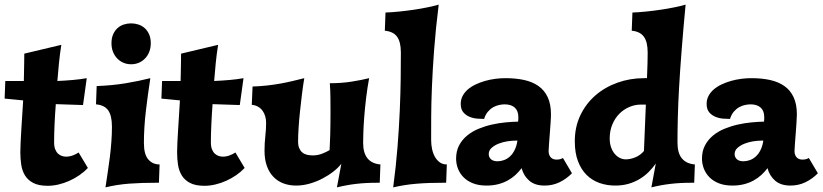

<svg xmlns="http://www.w3.org/2000/svg" viewBox="-20 -790 3556 830"><path d="M186 13.2Q147.5 13.2 124 1Q100.6 -11.2 88.1 -31.5Q75.7 -51.8 71.8 -77.9Q67.9 -104 67.9 -131.8Q67.9 -148.4 69.1 -173.1Q70.3 -197.8 72 -227.1Q73.7 -256.3 75.9 -289.3Q78.1 -322.3 80.1 -356L0 -363.8L2.9 -439.9H83Q83.5 -457.5 83.7 -472.2Q84 -486.8 84.2 -500.7Q84.5 -514.6 84.7 -528.6Q85 -542.5 85 -558.1L245.1 -596.2Q238.8 -556.2 234.9 -517.1Q231 -478 228 -439.9Q244.1 -440.4 261.2 -441.7Q278.3 -442.9 295.2 -444.3Q312 -445.8 327.1 -447.8Q342.3 -449.7 355 -452.1L338.9 -335.9L221.2 -339.8Q217.8 -295.4 215.8 -252Q213.9 -208.5 213.9 -174.8Q213.9 -156.2 218.8 -144.3Q223.6 -132.3 231.2 -125.5Q238.8 -118.7 247.8 -115.7Q256.8 -112.8 265.1 -112.8Q280.8 -112.8 295.4 -118.4Q310.1 -124 319.8 -130.9L359.9 -64Q343.8 -46.9 323.2 -32.7Q302.7 -18.6 279.8 -8.3Q256.8 2 232.9 7.6Q209 13.2 186 13.2Z M461.9 -603Q461.9 -625.5 469.2 -641.8Q476.6 -658.2 488.3 -668.7Q500 -679.2 515.4 -684.1Q530.8 -689 546.9 -689Q562.5 -689 577.9 -684.1Q593.3 -679.2 605.2 -668.7Q617.2 -658.2 624.5 -641.8Q631.8 -625.5 631.8 -603Q631.8 -582.5 625.2 -565.9Q618.7 -549.3 607.2 -537.4Q595.7 -525.4 580.3 -518.8Q564.9 -512.2 546.9 -512.2Q528.8 -512.2 513.4 -518.8Q498 -525.4 486.6 -537.4Q475.1 -549.3 468.5 -565.9Q461.9 -582.5 461.9 -603ZM667 0H655.8Q591.3 0 538.3 3.9Q485.4 7.8 436 20Q440.9 -14.2 446 -47.1Q451.2 -80.1 455.1 -112.3Q459 -144.5 461.4 -176.8Q463.9 -209 463.9 -242.2Q463.9 -290.5 447.5 -313.2Q431.2 -335.9 395 -338.9L397.9 -418Q464.4 -420.4 522.2 -429.9Q580.1 -439.5 629.9 -452.1Q619.1 -382.3 610.6 -310.3Q602.1 -238.3 602.1 -171.9Q602.1 -123 620.8 -101.1Q639.6 -79.1 669.9 -79.1Z M863.8 13.2Q825.2 13.2 801.8 1Q778.3 -11.2 765.9 -31.5Q753.4 -51.8 749.5 -77.9Q745.6 -104 745.6 -131.8Q745.6 -148.4 746.8 -173.1Q748 -197.8 749.8 -227.1Q751.5 -256.3 753.7 -289.3Q755.9 -322.3 757.8 -356L677.7 -363.8L680.7 -439.9H760.7Q761.2 -457.5 761.5 -472.2Q761.7 -486.8 762 -500.7Q762.2 -514.6 762.5 -528.6Q762.7 -542.5 762.7 -558.1L922.9 -596.2Q916.5 -556.2 912.6 -517.1Q908.7 -478 905.8 -439.9Q921.9 -440.4 939 -441.7Q956.1 -442.9 972.9 -444.3Q989.7 -445.8 1004.9 -447.8Q1020 -449.7 1032.7 -452.1L1016.6 -335.9L898.9 -339.8Q895.5 -295.4 893.6 -252Q891.6 -208.5 891.6 -174.8Q891.6 -156.2 896.5 -144.3Q901.4 -132.3 908.9 -125.5Q916.5 -118.7 925.5 -115.7Q934.6 -112.8 942.9 -112.8Q958.5 -112.8 973.1 -118.4Q987.8 -124 997.6 -130.9L1037.6 -64Q1021.5 -46.9 1001 -32.7Q980.5 -18.6 957.5 -8.3Q934.6 2 910.6 7.6Q886.7 13.2 863.8 13.2Z M1549.8 -173.8Q1549.8 -127.9 1569.1 -105Q1588.4 -82 1624.5 -79.1L1621.6 0H1614.7Q1586.4 0 1563.2 1.2Q1540 2.4 1519.3 4.9Q1498.5 7.3 1478.5 11Q1458.5 14.6 1436.5 20L1455.6 -82Q1442.4 -64.9 1421.1 -48.3Q1399.9 -31.7 1373.8 -18.1Q1347.7 -4.4 1318.4 3.9Q1289.1 12.2 1259.8 12.2Q1230.5 12.2 1205.6 2.9Q1180.7 -6.3 1162.4 -25.1Q1144 -43.9 1133.8 -72Q1123.5 -100.1 1123.5 -138.2Q1123.5 -170.4 1127 -201.4Q1130.4 -232.4 1130.4 -258.8Q1130.4 -273.9 1126.5 -287.4Q1122.6 -300.8 1115 -311.3Q1107.4 -321.8 1095.7 -328.6Q1084 -335.4 1068.4 -336.9L1071.8 -416Q1104.5 -417 1134.5 -420.4Q1164.6 -423.8 1191.9 -428.7Q1219.2 -433.6 1244.9 -439.7Q1270.5 -445.8 1295.4 -452.1Q1290 -420.4 1285.4 -383.1Q1280.8 -345.7 1276.9 -308.6Q1272.9 -271.5 1270.8 -237.3Q1268.6 -203.1 1268.6 -178.2Q1268.6 -161.1 1273.4 -149.7Q1278.3 -138.2 1286.6 -131.1Q1294.9 -124 1306.6 -121.1Q1318.4 -118.2 1332.5 -118.2Q1353 -118.2 1372.1 -125.5Q1391.1 -132.8 1404.8 -141.1Q1405.3 -151.4 1406 -168.5Q1406.7 -185.5 1407.5 -207.3Q1408.2 -229 1408.4 -253.9Q1408.7 -278.8 1408.7 -304.2Q1408.7 -334.5 1408.4 -366.2Q1408.2 -397.9 1405.8 -430.2Q1457 -430.2 1501 -437.3Q1544.9 -444.3 1575.7 -452.1Q1567.9 -409.2 1562.7 -366.5Q1557.6 -323.7 1554.7 -286.4Q1551.8 -249 1550.8 -219.5Q1549.8 -189.9 1549.8 -173.8Z M1843.8 -184.1Q1843.8 -165 1847.7 -146.2Q1851.6 -127.4 1859.9 -112.5Q1868.2 -97.7 1880.9 -88.4Q1893.6 -79.1 1911.6 -79.1L1908.7 0H1897.5Q1865.2 0 1836.4 1Q1807.6 2 1781 4.2Q1754.4 6.3 1729.5 10.3Q1704.6 14.2 1679.7 20Q1691.9 -71.3 1698.5 -155.5Q1705.1 -239.7 1708.3 -314.2Q1711.4 -388.7 1712.2 -451.7Q1712.9 -514.6 1712.9 -563Q1712.9 -608.9 1696.5 -631.3Q1680.2 -653.8 1643.6 -657.2L1646.5 -735.8Q1673.3 -736.8 1705.1 -740Q1736.8 -743.2 1768.3 -747.8Q1799.8 -752.4 1828.1 -758.3Q1856.4 -764.2 1876.5 -770Q1863.3 -664.1 1856.7 -575.4Q1850.1 -486.8 1847.2 -414.3Q1844.2 -341.8 1844 -284.4Q1843.8 -227.1 1843.8 -184.1Z M2452.6 -41Q2428.7 -16.6 2398.9 -2.2Q2369.1 12.2 2334 12.2Q2292.5 12.2 2268.1 -8.8Q2243.7 -29.8 2234.9 -63Q2223.1 -47.4 2208.3 -33.7Q2193.4 -20 2174.8 -9.8Q2156.2 0.5 2133.5 6.3Q2110.8 12.2 2083 12.2Q2049.3 12.2 2024.7 2.4Q2000 -7.3 1983.9 -23.7Q1967.8 -40 1959.7 -61Q1951.7 -82 1951.7 -104Q1951.7 -137.2 1964.8 -161.9Q1978 -186.5 1999.8 -204.3Q2021.5 -222.2 2049.6 -233.6Q2077.6 -245.1 2107.4 -251.7Q2137.2 -258.3 2166.3 -261Q2195.3 -263.7 2219.7 -264.2Q2220.7 -271 2220.7 -275.1Q2220.7 -279.3 2220.7 -284.2Q2220.7 -311 2205.1 -325Q2189.5 -338.9 2161.6 -338.9Q2150.9 -338.9 2137.9 -336.2Q2125 -333.5 2112.5 -326.7Q2100.1 -319.8 2089.4 -307.4Q2078.6 -294.9 2072.8 -275.9Q2061 -275.9 2043.9 -277.1Q2026.9 -278.3 2010.7 -284.7Q1994.6 -291 1983.2 -304.2Q1971.7 -317.4 1971.7 -340.8Q1971.7 -359.9 1980 -375.5Q1988.3 -391.1 2002.7 -403.6Q2017.1 -416 2036.4 -425Q2055.7 -434.1 2077.1 -440.2Q2098.6 -446.3 2121.1 -449.2Q2143.6 -452.1 2165 -452.1Q2210 -452.1 2246.3 -444.1Q2282.7 -436 2308.3 -417.7Q2334 -399.4 2347.9 -369.4Q2361.8 -339.4 2361.8 -295.9Q2361.8 -281.7 2360.1 -258.5Q2358.4 -235.4 2356.7 -211.4Q2355 -187.5 2353.3 -166.7Q2351.6 -146 2351.6 -137.2Q2351.6 -126.5 2354.7 -119.4Q2357.9 -112.3 2362.8 -107.9Q2367.7 -103.5 2373.8 -101.8Q2379.9 -100.1 2385.7 -100.1Q2394 -100.1 2400.1 -101.6Q2406.2 -103 2413.6 -106.9ZM2209 -182.1Q2192.9 -182.1 2172.6 -179Q2152.3 -175.8 2134.8 -168.7Q2117.2 -161.6 2105 -150.6Q2092.8 -139.6 2092.8 -124Q2092.8 -110.4 2102.5 -101.6Q2112.3 -92.8 2130.9 -92.8Q2144.5 -92.8 2158.7 -97.9Q2172.9 -103 2184.6 -113.8Q2196.3 -124.5 2204.8 -141.6Q2213.4 -158.7 2216.8 -182.1Z M2772 -337.9H2751Q2724.6 -337.9 2700.2 -327.4Q2675.8 -316.9 2657 -297.9Q2638.2 -278.8 2627 -251.7Q2615.7 -224.6 2615.7 -191.9Q2615.7 -169.9 2621.8 -152.8Q2627.9 -135.7 2637.9 -124.3Q2647.9 -112.8 2660.2 -106.9Q2672.4 -101.1 2684.6 -101.1Q2705.1 -101.1 2726.6 -109.9Q2748 -118.7 2763.7 -137.2ZM2779.8 -563Q2779.8 -608.9 2763.4 -631.3Q2747.1 -653.8 2710.9 -657.2L2713.9 -735.8Q2740.2 -736.8 2772 -740Q2803.7 -743.2 2835.2 -747.8Q2866.7 -752.4 2895.3 -758.3Q2923.8 -764.2 2943.8 -770Q2933.6 -662.1 2926.8 -574.5Q2919.9 -486.8 2915.8 -414.6Q2911.6 -342.3 2910.2 -283.2Q2908.7 -224.1 2908.7 -173.8Q2908.7 -127.9 2928 -105Q2947.3 -82 2983.9 -79.1L2981 0H2973.6Q2945.8 0 2922.6 1.2Q2899.4 2.4 2878.4 4.9Q2857.4 7.3 2837.6 11Q2817.9 14.6 2795.9 20L2814.9 -83Q2801.8 -64.5 2784.7 -47.1Q2767.6 -29.8 2745.8 -16.6Q2724.1 -3.4 2697.8 4.4Q2671.4 12.2 2639.6 12.2Q2603.5 12.2 2571.5 1Q2539.6 -10.3 2515.9 -33.7Q2492.2 -57.1 2478.5 -93.3Q2464.8 -129.4 2464.8 -179.2Q2464.8 -241.2 2488.8 -291.5Q2512.7 -341.8 2553.7 -377.4Q2594.7 -413.1 2649.2 -432.6Q2703.6 -452.1 2764.6 -452.1H2776.9Q2777.3 -471.7 2778.1 -486.8Q2778.8 -502 2779.1 -514.9Q2779.3 -527.8 2779.5 -539.1Q2779.8 -550.3 2779.8 -563Z M3515.6 -41Q3491.7 -16.6 3461.9 -2.2Q3432.1 12.2 3397 12.2Q3355.5 12.2 3331.1 -8.8Q3306.6 -29.8 3297.9 -63Q3286.1 -47.4 3271.2 -33.7Q3256.3 -20 3237.8 -9.8Q3219.2 0.5 3196.5 6.3Q3173.8 12.2 3146 12.2Q3112.3 12.2 3087.6 2.4Q3063 -7.3 3046.9 -23.7Q3030.8 -40 3022.7 -61Q3014.6 -82 3014.6 -104Q3014.6 -137.2 3027.8 -161.9Q3041 -186.5 3062.7 -204.3Q3084.5 -222.2 3112.5 -233.6Q3140.6 -245.1 3170.4 -251.7Q3200.2 -258.3 3229.2 -261Q3258.3 -263.7 3282.7 -264.2Q3283.7 -271 3283.7 -275.1Q3283.7 -279.3 3283.7 -284.2Q3283.7 -311 3268.1 -325Q3252.4 -338.9 3224.6 -338.9Q3213.9 -338.9 3200.9 -336.2Q3188 -333.5 3175.5 -326.7Q3163.1 -319.8 3152.3 -307.4Q3141.6 -294.9 3135.7 -275.9Q3124 -275.9 3106.9 -277.1Q3089.8 -278.3 3073.7 -284.7Q3057.6 -291 3046.1 -304.2Q3034.7 -317.4 3034.7 -340.8Q3034.7 -359.9 3043 -375.5Q3051.3 -391.1 3065.7 -403.6Q3080.1 -416 3099.4 -425Q3118.7 -434.1 3140.1 -440.2Q3161.6 -446.3 3184.1 -449.2Q3206.5 -452.1 3228 -452.1Q3272.9 -452.1 3309.3 -444.1Q3345.7 -436 3371.3 -417.7Q3397 -399.4 3410.9 -369.4Q3424.8 -339.4 3424.8 -295.9Q3424.8 -281.7 3423.1 -258.5Q3421.4 -235.4 3419.7 -211.4Q3418 -187.5 3416.3 -166.7Q3414.6 -146 3414.6 -137.2Q3414.6 -126.5 3417.7 -119.4Q3420.9 -112.3 3425.8 -107.9Q3430.7 -103.5 3436.8 -101.8Q3442.9 -100.1 3448.7 -100.1Q3457 -100.1 3463.1 -101.6Q3469.2 -103 3476.6 -106.9ZM3272 -182.1Q3255.9 -182.1 3235.6 -179Q3215.3 -175.8 3197.8 -168.7Q3180.2 -161.6 3168 -150.6Q3155.8 -139.6 3155.8 -124Q3155.8 -110.4 3165.5 -101.6Q3175.3 -92.8 3193.8 -92.8Q3207.5 -92.8 3221.7 -97.9Q3235.8 -103 3247.6 -113.8Q3259.3 -124.5 3267.8 -141.6Q3276.4 -158.7 3279.8 -182.1Z"/></svg>

Font: Simonetta
Style: Black
Weight: 900
Designer: Gayaneh Bagdasaryan
Foundry: Brownfox
Version: Version 1.002